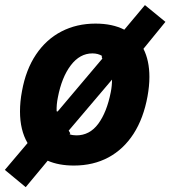

<svg xmlns="http://www.w3.org/2000/svg" viewBox="-42 -654 686 773"><path d="M624 -566 535.5 -457.5Q559.5 -410.5 559.5 -344Q559.5 -308 552 -266.5Q536 -178 495.8 -115.5Q455.5 -53 394.5 -20.2Q333.5 12.5 255.5 12.5Q194.5 12.5 150 -7L61.5 99.5L-22.5 30L69 -78Q38.5 -130 38.5 -205.5Q38.5 -245 46.5 -287Q62 -373.5 103 -434.5Q144 -495.5 205.2 -527.2Q266.5 -559 342.5 -559Q410.5 -559 458.5 -534.5L541.5 -633.5ZM404 -283Q409 -308.5 409 -333.5L234.5 -128L241 -117.5L238 -113.5Q250 -109 265.5 -109Q319 -109 353.5 -155.5Q388 -202 404 -283ZM190 -205 370 -418 367 -425.5 369.5 -428.5Q353 -439 330 -439Q279.5 -439 243 -391Q206.5 -343 191 -262Q185 -233 186 -206Z"/></svg>

Font: JuliaMono ExtraBoldItalic
Style: Regular
Weight: 800
Italic angle: -9°
Monospace: yes
Designer: cormullion
Foundry: corm
Version: Version 0.049; ttfautohint (v1.8.4)